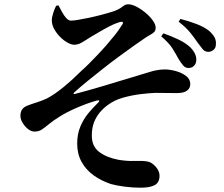

<svg xmlns="http://www.w3.org/2000/svg" viewBox="-20 -809 1040 893"><path d="M946 -568Q932 -569 922.5 -580.5Q913 -592 899 -611Q887 -629 867 -654.5Q847 -680 811 -708L819 -721Q858 -711 893.5 -697.5Q929 -684 952 -666Q969 -651 977.5 -636Q986 -621 984 -601Q984 -586 972.5 -576.5Q961 -567 946 -568ZM855 -493Q842 -493 832 -504.5Q822 -516 811 -534Q798 -558 782.5 -583Q767 -608 730 -640L740 -654Q777 -641 809.5 -625.5Q842 -610 864 -590Q895 -559 893 -528Q892 -512 881.5 -502Q871 -492 855 -493ZM634 64Q597 64 559 59Q521 54 496 47Q451 32 415.5 6.5Q380 -19 359.5 -56Q339 -93 339 -141Q339 -186 354 -221Q369 -256 391 -282.5Q413 -309 434 -329Q443 -337 441.5 -340.5Q440 -344 429 -341Q386 -329 337.5 -308Q289 -287 258 -267Q227 -248 208 -232Q189 -216 174.5 -206.5Q160 -197 141 -197Q125 -197 110 -209Q95 -221 85 -238Q75 -255 75 -270Q75 -288 82.5 -299.5Q90 -311 108 -318Q126 -325 153 -333.5Q180 -342 200 -352Q234 -370 275.5 -404Q317 -438 359 -480Q374 -493 393 -512Q412 -531 433 -553Q454 -575 474.5 -598.5Q495 -622 513.5 -645Q532 -668 544 -688Q555 -702 551 -706Q547 -710 530 -704Q513 -699 489 -686.5Q465 -674 442 -660.5Q419 -647 402 -637Q387 -628 375 -620Q363 -612 351 -606.5Q339 -601 324 -601Q312 -601 294.5 -610.5Q277 -620 260 -637Q243 -654 232 -674Q221 -694 221 -714Q221 -728 227.5 -748.5Q234 -769 241 -782L252 -784Q260 -769 269 -752.5Q278 -736 288 -725Q298 -714 309 -713Q320 -713 342 -716.5Q364 -720 392.5 -726Q421 -732 451.5 -740Q482 -748 510 -757Q529 -764 539.5 -771Q550 -778 557.5 -783.5Q565 -789 577 -789Q593 -789 614.5 -778Q636 -767 656.5 -750Q677 -733 690.5 -714Q704 -695 704 -680Q704 -667 697 -660Q690 -653 679.5 -647.5Q669 -642 660 -636Q636 -620 604.5 -597.5Q573 -575 536 -548Q499 -521 461.5 -491.5Q424 -462 389 -433.5Q354 -405 325 -379Q321 -375 322.5 -373Q324 -371 328 -372Q352 -378 385.5 -387.5Q419 -397 455 -407.5Q491 -418 524.5 -428.5Q558 -439 583 -446Q637 -462 675 -474Q713 -486 747 -486Q770 -486 797.5 -478.5Q825 -471 845 -456Q865 -441 865 -418Q865 -399 850 -387.5Q835 -376 802 -376Q783 -376 757 -376.5Q731 -377 702 -377Q673 -376 632.5 -371Q592 -366 551.5 -354.5Q511 -343 482 -321Q462 -307 445 -287Q428 -267 417.5 -240.5Q407 -214 407 -178Q407 -129 440.5 -103Q474 -77 530 -66Q571 -59 606.5 -60.5Q642 -62 665 -58Q685 -55 703.5 -34.5Q722 -14 722 8Q722 40 699.5 52Q677 64 634 64Z"/></svg>

Font: Noto Serif JP ExtraLight
Style: Bold
Weight: 700
Version: Version 2.003-H1;hotconv 1.1.1;makeotfexe 2.6.0